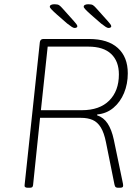

<svg xmlns="http://www.w3.org/2000/svg" viewBox="-20 -884 650 906"><path d="M111 2Q103 2 99 -1Q95 -4 96 -10L168 -685Q169 -692 173 -696Q177 -700 184 -700H401Q489 -700 536 -657.5Q583 -615 583 -538Q583 -488 565.5 -445.5Q548 -403 515.5 -375.5Q483 -348 439 -344L438 -340Q469 -330 488 -301Q507 -272 517 -225L558 -28Q560 -21 560.5 -15.5Q561 -10 561 -7Q561 -2 557 0Q553 2 545 2H537Q530 2 526 -1Q522 -4 520 -14L480 -213Q471 -258 455.5 -283Q440 -308 417 -318Q394 -328 362 -328H169L136 -10Q135 -3 131.5 -0.5Q128 2 119 2ZM173 -364H366Q450 -364 495.5 -409.5Q541 -455 541 -533Q541 -595 504.5 -629.5Q468 -664 397 -664H205ZM332 -752Q327 -752 319 -757Q311 -762 297 -773L250 -814Q232 -830 223.5 -839Q215 -848 215 -852Q215 -858 221 -861Q227 -864 237 -864Q252 -864 259 -859.5Q266 -855 278 -841L329 -784Q334 -778 339.5 -771.5Q345 -765 345 -760Q345 -756 341 -754Q337 -752 332 -752ZM492 -752Q487 -752 479 -757Q471 -762 457 -773L410 -814Q392 -830 383.5 -839Q375 -848 375 -852Q375 -858 381 -861Q387 -864 397 -864Q412 -864 419 -859.5Q426 -855 438 -841L489 -784Q494 -778 499.5 -771.5Q505 -765 505 -760Q505 -756 501 -754Q497 -752 492 -752Z"/></svg>

Font: Asap Thin
Style: Italic
Weight: 250
Italic angle: -6°
Designer: Pablo Cosgaya
Foundry: Omnibus-Type
Version: Version 3.001